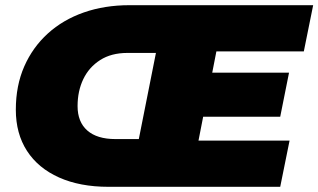

<svg xmlns="http://www.w3.org/2000/svg" viewBox="-20 -720 1227 740"><path d="M398 0Q288 0 207.5 -36Q127 -72 84 -138.5Q41 -205 41 -297Q41 -390 73.5 -464Q106 -538 164.5 -591Q223 -644 303 -672Q383 -700 479 -700H1187L1151 -522H814L798 -440H1094L1060 -270H763L745 -178H1096L1060 0ZM515 -184 581 -516H471Q409 -516 366 -488.5Q323 -461 301 -415Q279 -369 279 -311Q279 -250 316.5 -217Q354 -184 425 -184Z"/></svg>

Font: Montserrat Black
Style: Italic
Weight: 900
Italic angle: -11.3°
Designer: Julieta Ulanovsky
Foundry: Julieta Ulanovsky
Version: Version 9.000; ttfautohint (v1.8.4.7-5d5b)